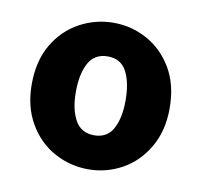

<svg xmlns="http://www.w3.org/2000/svg" viewBox="-54 -869 531 506"><g transform="rotate(10 211.5 -616.0)"><path d="M212 -420Q164 -420 121.5 -443Q79 -466 53 -510.5Q27 -555 27 -615Q27 -678 53 -722Q79 -766 121.5 -789Q164 -812 212 -812Q260 -812 302 -789Q344 -766 370 -722Q396 -678 396 -615Q396 -555 370 -510.5Q344 -466 302 -443Q260 -420 212 -420ZM212 -511Q247 -511 262.5 -540Q278 -569 278 -615Q278 -664 262.5 -693Q247 -722 212 -722Q177 -722 161 -693Q145 -664 145 -615Q145 -569 161 -540Q177 -511 212 -511Z"/></g></svg>

Font: Noto Sans KR Thin ExtraBold
Style: Regular
Weight: 800
Version: Version 2.004-H2;hotconv 1.0.118;makeotfexe 2.5.65603